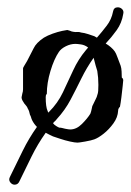

<svg xmlns="http://www.w3.org/2000/svg" viewBox="-20 -395 358 525"><path d="M33 101Q29 110 20 110Q13 110 8 103.5Q3 97 7 89Q25 52 42 17.5Q59 -17 81 -48Q73 -56 68 -66Q66 -70 65 -74Q64 -78 62 -81Q60 -92 56 -98Q55 -101 53 -104Q51 -107 49 -109Q46 -112 44 -116Q39 -123 39 -129Q39 -131 41 -139Q43 -145 43 -151V-208Q43 -210 46.5 -215.5Q50 -221 54 -228L72 -263Q79 -278 100 -292Q110 -298 124 -303Q138 -308 150 -310.5Q162 -313 164 -313Q165 -313 171 -311Q173 -310 176 -309Q179 -308 181 -308Q186 -307 191.5 -307.5Q197 -308 202 -306Q211 -305 220 -302Q229 -299 238 -296L245 -292Q259 -308 272 -325Q285 -342 289 -363Q291 -375 302 -375Q309 -375 314 -370Q319 -365 317 -357Q313 -332 299 -312.5Q285 -293 269 -276Q276 -272 283 -266Q290 -260 294 -254Q297 -250 301.5 -237.5Q306 -225 310 -215Q312 -209 312.5 -199.5Q313 -190 313 -183L316 -180V-179Q316 -179 316.5 -178.5Q317 -178 317 -176Q317 -174 315.5 -160Q314 -146 312 -129.5Q310 -113 308 -103L306 -101Q305 -100 304 -97.5Q303 -95 303 -92Q302 -74 290 -57.5Q278 -41 263.5 -29.5Q249 -18 238 -14Q230 -11 213 -8Q196 -5 192 -5Q185 -5 171.5 -8Q158 -11 144.5 -15.5Q131 -20 125 -22Q121 -24 115.5 -26.5Q110 -29 105 -32Q83 -1 66.5 32.5Q50 66 33 101ZM112 -87 114 -89Q138 -113 152 -142.5Q166 -172 180 -202.5Q194 -233 215 -258L221 -265Q212 -272 201.5 -273.5Q191 -275 186 -275Q173 -275 160 -268.5Q147 -262 141 -253Q128 -234 118 -201Q108 -168 108 -138L107 -137Q105 -135 105 -129Q105 -103 110 -92ZM172 -41Q189 -41 204 -56Q219 -71 227 -84Q229 -89 230 -94Q231 -99 232 -103Q232 -105 232.5 -105.5Q233 -106 233 -106Q238 -117 241.5 -123.5Q245 -130 246 -135Q248 -140 248.5 -146.5Q249 -153 249 -163Q249 -183 246 -201Q242 -213 236 -237Q217 -210 202.5 -180.5Q188 -151 173 -122.5Q158 -94 135 -69Q133 -66 130 -63.5Q127 -61 125 -58Q128 -54 133.5 -50.5Q139 -47 142 -46Q146 -46 150 -45Q154 -44 158 -43Q163 -42 166.5 -41.5Q170 -41 172 -41Z"/></svg>

Font: Are You Serious
Style: Regular
Weight: 400
Designer: Robert E. Leuschke
Foundry: Robert E. Leuschke
Version: Version 1.100